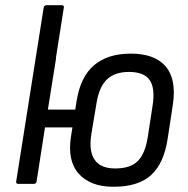

<svg xmlns="http://www.w3.org/2000/svg" viewBox="-20 -703 720 734"><path d="M104 -402 147 -674Q149 -683 157 -683H216Q226 -683 224 -674L182 -407ZM414 11Q325 11 280.5 -39.5Q236 -90 252 -185L273 -318Q288 -410 340 -454Q392 -498 480 -498Q571 -498 613 -449.5Q655 -401 641 -304L621 -173Q607 -79 558 -34Q509 11 414 11ZM50 0Q40 0 42 -10L116 -478Q118 -487 126 -487H186Q196 -487 194 -478L163 -284H293L282 -216H152L120 -10Q118 0 110 0ZM420 -59Q479 -59 507 -87.5Q535 -116 545 -179L563 -297Q574 -365 552.5 -396.5Q531 -428 473 -428Q419 -428 389 -399.5Q359 -371 349 -309L329 -189Q319 -125 342 -92Q365 -59 420 -59Z"/></svg>

Font: Sofia Sans Semi Condensed
Style: Italic
Weight: 400
Italic angle: -9°
Designer: Botio Nikoltchev, Ani Petrova
Foundry: lettersoup
Version: Version 4.101